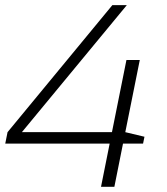

<svg xmlns="http://www.w3.org/2000/svg" viewBox="-27 -718 643 738"><path d="M412.6 0H361.3L394.5 -166H-6.8L2 -210L404.8 -698.2H460.4L57.1 -210H403.3L459 -487.3H510.3L454.6 -210L528.3 -192.4L522.9 -166H445.8Z"/></svg>

Font: Sansation Light
Style: Light Italic
Weight: 300
Designer: Bernd Montag
Version: Version 1.301